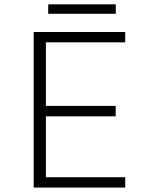

<svg xmlns="http://www.w3.org/2000/svg" viewBox="-20 -844 690 864"><path d="M131.5 0V-700H543.5V-653.5H186.5V-367.5H500.5V-320.5H186.5V-46.5H543.5V0ZM197 -782V-824.5H501V-782Z"/></svg>

Font: Trispace Thin ExtraLight
Style: Regular
Weight: 250
Version: Version 1.210